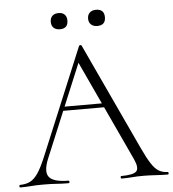

<svg xmlns="http://www.w3.org/2000/svg" viewBox="-57 -847 810 897"><g transform="rotate(-5 348.0 -398.0)"><path d="M212 -339 227 -358H433L440 -339ZM694 -12Q698 -12 698 -6Q698 0 694 0Q666 0 636.5 -2Q607 -4 580 -4Q549 -4 526.5 -2Q504 0 477 0Q473 0 473 -6Q473 -12 477 -12Q533 -12 547.5 -27Q562 -42 543 -84L317 -570L336 -587L143 -123Q118 -62 139 -37Q160 -12 228 -12Q233 -12 233 -6Q233 0 228 0Q198 0 173 -2Q148 -4 110 -4Q75 -4 53.5 -2Q32 0 2 0Q-2 0 -2 -6Q-2 -12 2 -12Q29 -12 49 -22Q69 -32 86.5 -58Q104 -84 124 -132L333 -635Q335 -638 339.5 -638Q344 -638 345 -635L577 -137Q600 -87 618 -59.5Q636 -32 654 -22Q672 -12 694 -12ZM251 -720Q232 -720 221.5 -730Q211 -740 211 -758Q211 -776 221.5 -786Q232 -796 251 -796Q269 -796 279 -786Q289 -776 289 -758Q289 -720 251 -720ZM426 -720Q408 -720 397 -730Q386 -740 386 -758Q386 -776 397 -786Q408 -796 426 -796Q465 -796 465 -758Q465 -720 426 -720Z"/></g></svg>

Font: Cormorant Light
Style: Regular
Weight: 300
Designer: Christian Thalmann (Catharsis Fonts)
Foundry: Catharsis Fonts
Version: Version 4.000